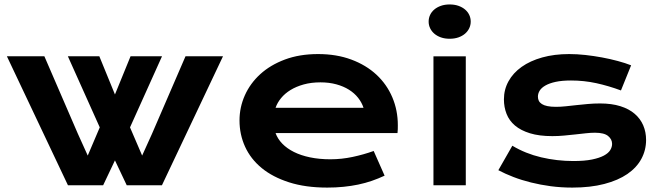

<svg xmlns="http://www.w3.org/2000/svg" viewBox="-20 -828 2947 858"><path d="M10.7 -576.7H178.2L328.1 -230L372.1 -132.8L425.8 -258.8L283.2 -576.7H423.8L493.7 -405.8L563.5 -576.7H704.1L561 -258.8L615.2 -132.8L659.2 -230L809.1 -576.7H976.6L703.6 0H546.4L493.7 -111.3L440.9 0H283.7Z M1050.3 -290Q1050.3 -348.6 1074.2 -402.1Q1098.1 -455.6 1143.1 -496.6Q1188 -537.6 1253.2 -562Q1318.4 -586.4 1401.4 -586.4Q1483.9 -586.4 1550 -561.8Q1616.2 -537.1 1662.4 -494.1Q1708.5 -451.2 1733.2 -393.1Q1757.8 -335 1757.8 -268.6Q1757.8 -260.3 1757.6 -250.7Q1757.3 -241.2 1756.3 -233.4H1211.4Q1220.7 -207.5 1241.5 -186Q1262.2 -164.6 1293.5 -148.9Q1324.7 -133.3 1365.7 -124.8Q1406.7 -116.2 1456.5 -116.2Q1506.3 -116.2 1555.7 -126.7Q1605 -137.2 1649.9 -153.3L1698.7 -43Q1670.4 -29.8 1641.4 -19.8Q1612.3 -9.8 1580.8 -3.2Q1549.3 3.4 1514.9 6.8Q1480.5 10.3 1442.4 10.3Q1345.2 10.3 1272 -13.2Q1198.7 -36.6 1149.4 -77.1Q1100.1 -117.7 1075.2 -172.4Q1050.3 -227.1 1050.3 -290ZM1604.5 -346.2Q1596.7 -370.1 1580.3 -390.9Q1564 -411.6 1539.6 -427Q1515.1 -442.4 1482.9 -451.2Q1450.7 -460 1412.1 -460Q1371.1 -460 1337.4 -450.7Q1303.7 -441.4 1278.3 -425.8Q1252.9 -410.2 1236.1 -389.6Q1219.2 -369.1 1211.4 -346.2Z M1989.3 -654.8Q1967.8 -654.8 1950.4 -660.9Q1933.1 -667 1920.9 -677.5Q1908.7 -688 1902.1 -701.9Q1895.5 -715.8 1895.5 -731.4Q1895.5 -747.6 1902.1 -761.5Q1908.7 -775.4 1920.9 -785.6Q1933.1 -795.9 1950.4 -802Q1967.8 -808.1 1989.3 -808.1Q2011.2 -808.1 2028.6 -802Q2045.9 -795.9 2058.1 -785.6Q2070.3 -775.4 2076.9 -761.5Q2083.5 -747.6 2083.5 -731.4Q2083.5 -715.8 2076.9 -701.9Q2070.3 -688 2058.1 -677.5Q2045.9 -667 2028.6 -660.9Q2011.2 -654.8 1989.3 -654.8ZM1917 -576.2H2061.5V0H1917Z M2269.5 -176.8Q2328.1 -141.6 2398.4 -125Q2468.8 -108.4 2542.5 -108.4Q2592.3 -108.4 2625.5 -115.2Q2658.7 -122.1 2678.7 -132.8Q2698.7 -143.6 2707 -157.2Q2715.3 -170.9 2715.3 -185.1Q2715.3 -205.6 2697.5 -220.2Q2679.7 -234.9 2638.7 -234.9Q2619.6 -234.9 2597.7 -232.4Q2575.7 -230 2551.5 -227.3Q2527.3 -224.6 2501.2 -222.2Q2475.1 -219.7 2448.2 -219.7Q2389.6 -219.7 2348.4 -232.4Q2307.1 -245.1 2281.2 -267.1Q2255.4 -289.1 2243.7 -319.1Q2231.9 -349.1 2231.9 -383.8Q2231.9 -427.7 2252.4 -464.8Q2272.9 -502 2311 -529.1Q2349.1 -556.2 2403.1 -571.3Q2457 -586.4 2523.4 -586.4Q2558.1 -586.4 2595.9 -582.3Q2633.8 -578.1 2670.4 -571.3Q2707 -564.5 2740.7 -555.4Q2774.4 -546.4 2800.3 -536.1L2754.9 -423.8Q2699.7 -444.3 2644.8 -456.3Q2589.8 -468.3 2531.7 -468.3Q2491.2 -468.3 2463.1 -462.2Q2435.1 -456.1 2417.5 -446Q2399.9 -436 2391.8 -423.1Q2383.8 -410.2 2383.8 -396Q2383.8 -385.7 2387.9 -377.4Q2392.1 -369.1 2401.6 -363Q2411.1 -356.9 2426.5 -353.8Q2441.9 -350.6 2464.4 -350.6Q2484.9 -350.6 2507.8 -353Q2530.8 -355.5 2555.7 -358.2Q2580.6 -360.8 2607.2 -363.3Q2633.8 -365.7 2661.6 -365.7Q2713.4 -365.7 2752.2 -353.5Q2791 -341.3 2816.4 -319.3Q2841.8 -297.4 2854.5 -267.6Q2867.2 -237.8 2867.2 -202.6Q2867.2 -157.2 2846.2 -118.2Q2825.2 -79.1 2783.7 -50.5Q2742.2 -22 2680.4 -5.9Q2618.7 10.3 2537.6 10.3Q2487.8 10.3 2441.4 4.2Q2395 -2 2353 -12.5Q2311 -22.9 2274.2 -37.1Q2237.3 -51.3 2207 -67.4Z"/></svg>

Font: Krona One
Style: Regular
Weight: 400
Version: Version 1.003